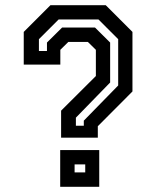

<svg xmlns="http://www.w3.org/2000/svg" viewBox="-20 -720 590 740"><path d="M215.5 -189.5V-293.5L349.5 -427V-528L318.5 -558.5H243.5L212.5 -528V-471H71.5V-597L174.5 -700H387.5L490.5 -597V-367.5L357 -233.5V-189.5ZM272.5 -235.5H303V-255L435.5 -390.5V-569L359.5 -645H206L130 -569V-523.5H161V-556L219.5 -614H346L404.5 -556V-402L272.5 -266.5ZM212 0V-141.5H362.5V0ZM267.5 -55.5H308.5V-86.5H267.5Z"/></svg>

Font: Tourney Condensed SemiBold
Style: Regular
Weight: 600
Width: 3
Designer: Tyler Finck
Foundry: Etcetera Type Co
Version: Version 1.010; ttfautohint (v1.8.3)